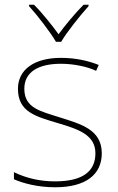

<svg xmlns="http://www.w3.org/2000/svg" viewBox="-20 -783 498 813"><path d="M217 -606H239C263 -647 318 -716 355 -757V-763H334C297 -726 256 -676 228 -638C200 -676 161 -726 124 -763H103V-757C140 -716 193 -647 217 -606ZM411 -134C411 -235 321 -258 233 -286C152 -312 83 -325 83 -407C83 -478 142 -513 238 -513C291 -513 350 -501 387 -483L398 -508C356 -525 301 -538 238 -538C126 -538 56 -489 56 -407C56 -309 131 -290 224 -262C312 -236 384 -212 384 -134C384 -60 334 -15 213 -15C151 -15 92 -28 39 -54V-24C77 -7 140 10 213 10C345 10 411 -45 411 -134Z"/></svg>

Font: Noto Sans Meetei Mayek Thin
Style: Regular
Weight: 100
Designer: Monotype Design Team and Neelakash Kshetrimayum
Foundry: Monotype Imaging Inc.
Version: Version 2.002